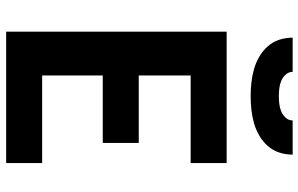

<svg xmlns="http://www.w3.org/2000/svg" viewBox="-198 -798 995 640"><g transform="rotate(90 300.0 -477.5)"><path d="M85 0V-735H523V-615H231V-442H456V-322H231V-120H523V0ZM300 -815Q277 -815 254.5 -817.5Q232 -820 210.5 -826Q189 -832 169 -843.5Q149 -855 134 -872Q119 -889 112 -910.5Q105 -932 105 -955H219Q219 -942 228 -932Q237 -922 249 -917Q261 -912 274 -910.5Q287 -909 300 -909Q313 -909 326 -910.5Q339 -912 351 -917Q363 -922 372 -932Q381 -942 381 -955H495Q495 -932 488 -910.5Q481 -889 466 -872Q451 -855 431 -843.5Q411 -832 389.5 -826Q368 -820 345.5 -817.5Q323 -815 300 -815Z"/></g></svg>

Font: Iosevka Heavy Extended
Style: Regular
Weight: 900
Width: 7
Monospace: yes
Designer: Belleve Invis
Foundry: Belleve Invis
Version: Version 32.5.0; ttfautohint (v1.8.4)